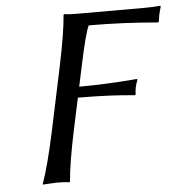

<svg xmlns="http://www.w3.org/2000/svg" viewBox="-49 -695 701 744"><g transform="rotate(-5 301.5 -322.5)"><path d="M538.1 -645Q577.1 -645 601.6 -647.9L603 -645Q595.2 -617.7 594.7 -613.8Q592.8 -604 590.8 -587.9L587.9 -584Q452.1 -596.2 318.8 -596.2Q304.7 -568.4 278.8 -444.8L261.2 -362.8Q366.2 -362.8 486.3 -373L488.8 -370.1Q482.9 -356.4 479.5 -341.8Q476.6 -326.7 476.6 -314L473.1 -311Q377 -320.8 252.4 -320.8L226.6 -200.2Q199.2 -70.8 193.8 0L191.4 2.9Q174.8 0 141.1 0Q141.1 0 88.4 2.9L87.9 0Q112.3 -67.9 140.6 -200.2L192.4 -444.8Q219.7 -574.2 225.1 -645L227.5 -647.9Q244.1 -645 278.3 -645Z"/></g></svg>

Font: Linux Biolinum
Style: Italic
Weight: 400
Italic angle: -12°
Designer: Philipp H. Poll
Foundry: Philipp H. Poll
Version: Version 1.1.3 ; ttfautohint (v0.9)